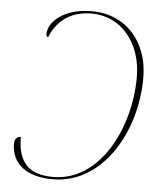

<svg xmlns="http://www.w3.org/2000/svg" viewBox="-53 -769 683 825"><g transform="rotate(5 289.0 -357.0)"><path d="M309 -724C186 -724 124 -659 124 -610C124 -601 127 -598 132 -596C159 -663 214 -714 310 -714C438 -714 527 -606 527 -458C527 -241 409 0 205 0C98 0 53 -53 53 -159C35 -159 26 -147 26 -129C26 -44 88 10 205 10C418 10 555 -222 555 -458C555 -610 461 -724 309 -724Z"/></g></svg>

Font: Noto Serif Display Thin
Style: Italic
Weight: 100
Italic angle: -12°
Designer: Monotype Design Team
Foundry: Monotype Imaging Inc.
Version: Version 2.009